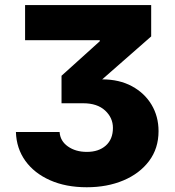

<svg xmlns="http://www.w3.org/2000/svg" viewBox="-20 -748 708 777"><path d="M331.1 9.8Q246.6 9.8 182.6 -18.6Q118.7 -46.9 82.5 -97.2Q46.4 -147.5 44.4 -213.9H221.2Q223.6 -177.2 254.9 -155.3Q286.1 -133.3 331.5 -133.3Q379.4 -133.3 408.2 -158.9Q437 -184.6 437 -230.5Q437 -271.5 405.3 -300.8Q373.5 -330.1 316.9 -330.1H229V-441.4L383.8 -581.1V-585.4H81.5V-727.5H591.8V-600.6L393.6 -426.8Q462.4 -426.8 513.7 -399.2Q564.9 -371.6 593.3 -324.2Q621.6 -276.9 621.6 -217.3Q621.6 -147.5 583.3 -96.4Q544.9 -45.4 479.2 -17.8Q413.6 9.8 331.1 9.8Z"/></svg>

Font: Inter Extra Bold
Style: Regular
Weight: 800
Designer: Rasmus Andersson
Foundry: rsms
Version: Version 4.000;git-3c8e0fc